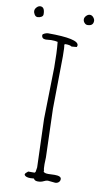

<svg xmlns="http://www.w3.org/2000/svg" viewBox="-106 -815 463 857"><g transform="rotate(10 125.5 -386.5)"><path d="M252.9 -749Q252.9 -726.1 226.6 -726.1Q218.8 -726.1 212.6 -733.2Q206.5 -740.2 206.5 -748.8Q206.5 -757.3 214.1 -765.1Q221.7 -772.9 230.5 -772.9Q239.3 -772.9 246.1 -764.9Q252.9 -756.8 252.9 -749ZM25.9 -739.3Q25.9 -772 5.9 -772Q-2.9 -772 -10.5 -763.9Q-18.1 -755.9 -18.1 -747.3Q-18.1 -738.8 -12.7 -730.5Q-7.3 -722.2 1.2 -722.2Q9.8 -722.2 17.8 -726.6Q25.9 -731 25.9 -739.3ZM207 -7.8 173.8 -11.2Q166 -11.2 155.3 -5.6Q144.5 0 129.6 0Q114.7 0 110.8 -9.8L94.2 -8.8Q72.8 -8.8 66.9 -19Q66.9 -25.4 72.5 -29.5Q78.1 -33.7 80.1 -36.1H108.9L112.8 -40L116.2 -61Q116.2 -61 108.9 -279.8L113.8 -513.2Q113.8 -581.1 108.9 -628.9Q99.1 -631.8 79.1 -631.8L55.2 -629.9Q36.1 -629.9 36.1 -647Q36.1 -651.4 45.2 -655.3Q54.2 -659.2 60.1 -659.2Q199.2 -659.2 199.2 -628.9Q199.2 -626 196.8 -621.1L173.8 -619.1Q166 -625 145 -625L140.1 -622.1Q143.1 -613.3 143.1 -568.8L140.1 -331.1L147 -111.8L146 -81.1Q146 -57.6 148.9 -53.2L147.9 -50.8Q147.9 -41 169.9 -41L199.2 -42Q229 -42 229 -27.8Q229 -19 222.7 -13.4Q216.3 -7.8 207 -7.8Z"/></g></svg>

Font: Amatic SC
Style: Regular
Weight: 400
Version: Version 1.004